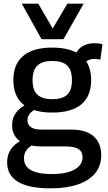

<svg xmlns="http://www.w3.org/2000/svg" viewBox="-20 -809 590 1049"><path d="M255 220Q138 220 78.5 184.5Q19 149 19 78Q19 50 28.5 27Q38 4 57.5 -14.5Q77 -33 106 -47L172 -25Q152 -15 138.5 -3.5Q125 8 118 22.5Q111 37 111 56Q111 84 127 103Q143 122 177 132Q211 142 263 142Q317 142 354 131Q391 120 411 99.5Q431 79 431 51Q431 30 421.5 17Q412 4 391 -2.5Q370 -9 335 -9H209Q157 -9 120.5 -22Q84 -35 65 -61Q46 -87 46 -124Q46 -163 65.5 -190.5Q85 -218 122 -238L183 -217Q158 -205 144 -189.5Q130 -174 130 -152Q130 -128 148.5 -114.5Q167 -101 206 -101H368Q450 -101 491.5 -64.5Q533 -28 533 39Q533 96 500.5 136.5Q468 177 406 198.5Q344 220 255 220ZM265 -194Q161 -194 107 -238.5Q53 -283 53 -371Q53 -459 107 -504Q161 -549 265 -549Q370 -549 424 -504Q478 -459 478 -371Q478 -283 424 -238.5Q370 -194 265 -194ZM265 -267Q320 -267 346.5 -291Q373 -315 373 -371Q373 -427 346.5 -451.5Q320 -476 265 -476Q212 -476 185 -451.5Q158 -427 158 -371Q158 -315 185 -291Q212 -267 265 -267ZM433 -449 389 -506Q403 -540 430.5 -556.5Q458 -573 497 -573Q509 -573 520 -571.5Q531 -570 540 -567L528 -483Q521 -485 512.5 -486Q504 -487 495 -487Q475 -487 459 -478Q443 -469 433 -449ZM437 -789 327 -595H207L99 -789H189L268 -653L348 -789Z"/></svg>

Font: Georama ExtraCondensed Thin Medium
Style: Regular
Weight: 500
Version: Version 1.001